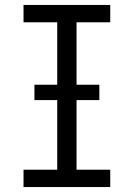

<svg xmlns="http://www.w3.org/2000/svg" viewBox="-20 -755 540 775"><path d="M75 0V-70H211V-665H75V-735H425V-665H289V-70H425V0ZM119 -351V-413H381V-351Z"/></svg>

Font: Iosevka
Style: Regular
Weight: 400
Monospace: yes
Designer: Belleve Invis
Foundry: Belleve Invis
Version: Version 33.2.3; ttfautohint (v1.8.4)